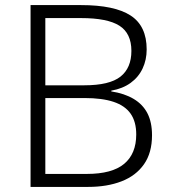

<svg xmlns="http://www.w3.org/2000/svg" viewBox="-20 -734 672 754"><path d="M298 -714Q430 -714 493 -673Q556 -632 556 -540Q556 -499 540 -465Q524 -431 493 -408.5Q462 -386 417 -378V-375Q469 -367 505 -345.5Q541 -324 559 -289Q577 -254 577 -203Q577 -134 545.5 -89Q514 -44 457.5 -22Q401 0 326 0H100V-714ZM311 -399Q410 -399 453 -433Q496 -467 496 -534Q496 -603 449 -633Q402 -663 298 -663H158V-399ZM158 -349V-51H321Q420 -51 467.5 -90.5Q515 -130 515 -206Q515 -256 493 -287.5Q471 -319 426 -334Q381 -349 312 -349Z"/></svg>

Font: Noto Sans Cham Light
Style: Regular
Weight: 300
Version: Version 2.002